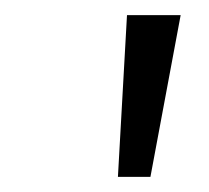

<svg xmlns="http://www.w3.org/2000/svg" viewBox="-20 -720 276 254"><path d="M148 -700H219L179 -486H136Z"/></svg>

Font: Haskoy Light
Style: Italic
Weight: 300
Designer: Ertekin Erdin
Foundry: Ertekin Erdin
Version: Version 2.000; ttfautohint (v1.8.4.7-5d5b)